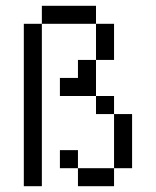

<svg xmlns="http://www.w3.org/2000/svg" viewBox="-20 -645 540 665"><path d="M62.5 -562.5V0H125V-562.5ZM250 -62.5V0H375V-62.5ZM250 -62.5V-125H187.5V-62.5ZM375 -62.5H437.5V-250H375ZM375 -250V-312.5H312.5V-250ZM312.5 -312.5Q312.5 -312.5 312.5 -437.5H250V-375H187.5V-312.5ZM312.5 -437.5H375Q375 -437.5 375 -562.5H312.5Q312.5 -562.5 312.5 -437.5ZM125 -562.5H312.5V-625H125Z"/></svg>

Font: UnifontExMono
Style: Regular
Weight: 500
Version: Version 15.0.06